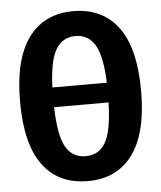

<svg xmlns="http://www.w3.org/2000/svg" viewBox="-52 -754 684 815"><g transform="rotate(-5 290.0 -346.0)"><path d="M548 -346Q548 -166 481 -75Q414 16 290 16Q165 16 98.5 -74Q32 -164 32 -346Q32 -525 99 -616.5Q166 -708 290 -708Q414 -708 481 -618Q548 -528 548 -346ZM174 -393H406Q402 -506 373.5 -554Q345 -602 290 -602Q235 -602 206.5 -554Q178 -506 174 -393ZM406 -309H174Q177 -189 205 -139.5Q233 -90 290 -90Q347 -90 375 -139.5Q403 -189 406 -309Z"/></g></svg>

Font: Fira Sans Extra Condensed SemiBold
Style: Regular
Weight: 600
Width: 1
Designer: Carrois Corporate & Edenspiekermann AG
Foundry: Carrois Corporate GbR & Edenspiekermann AG
Version: Version 4.203